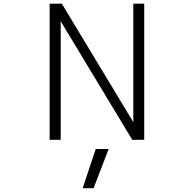

<svg xmlns="http://www.w3.org/2000/svg" viewBox="-20 -751 1040 1033"><path d="M564.5 50.8 483.4 261.7H424.8L495.1 50.8ZM306.6 1H247.1V-731.4H312.5L697.3 -93.8V-731.4H755.9V1H691.4L306.6 -636.7Z"/></svg>

Font: Gen Shin Gothic Monospace Light
Style: Regular
Weight: 300
Designer: [Source Han Sans]
Ryoko NISHIZUKA  (kana & ideographs); Paul D. Hunt (Latin, Greek & Cyrillic); Wenlong ZHANG  (bopomofo
Version: Version 1.002.20150607